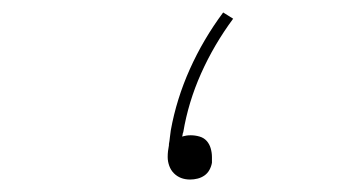

<svg xmlns="http://www.w3.org/2000/svg" viewBox="-20 -771 540 308"><path d="M285 -483Q277 -483 270.5 -485.5Q264 -488 259 -493Q254 -498 251.5 -505Q249 -512 249 -519Q249 -524 249.5 -528.5Q250 -533 251 -538V-540Q252 -545 252.5 -550.5Q253 -556 254 -562Q263 -612 284.5 -660Q306 -708 338 -751L354 -741Q323 -699 302.5 -653Q282 -607 274 -559Q273 -557 273 -555.5Q273 -554 272 -552Q276 -553 279 -553.5Q282 -554 286 -554Q293 -554 300 -552Q307 -550 311.5 -545Q316 -540 318 -533Q320 -526 320 -519Q320 -517 320 -514.5Q320 -512 320 -510Q319 -504 316 -498.5Q313 -493 308 -489.5Q303 -486 297 -484.5Q291 -483 285 -483Z"/></svg>

Font: iosevka_custom_sans_ss08 Thin
Style: Italic
Weight: 100
Italic angle: -10°
Designer: Belleve Invis
Foundry: Belleve Invis
Version: Version 10.3.0; ttfautohint (v1.8.3)